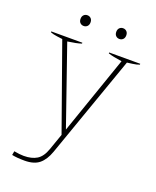

<svg xmlns="http://www.w3.org/2000/svg" viewBox="-152 -732 823 1010"><g transform="rotate(20 259.0 -227.0)"><path d="M132 -613Q132 -627 140 -635Q148 -643 160 -643Q172 -643 180 -635Q188 -627 188 -613Q188 -599 180 -591Q172 -583 160 -583Q148 -583 140 -591Q132 -599 132 -613ZM332 -613Q332 -627 340 -635Q348 -643 360 -643Q372 -643 380 -635Q388 -627 388 -613Q388 -599 380 -591Q372 -583 360 -583Q348 -583 340 -591Q332 -599 332 -613ZM508 -498V-493Q493 -487 470.5 -484Q448 -481 440 -480L238 93Q221 141 192 165Q163 189 110 189Q67 189 39 183L43 161Q75 167 97 167Q142 167 170.5 149.5Q199 132 215 86L247 -5L78 -480Q70 -481 47.5 -484Q25 -487 10 -493V-498H184V-493Q158 -484 107 -477L259 -39L411 -477Q360 -484 334 -493V-498Z"/></g></svg>

Font: Trirong Thin
Style: Regular
Weight: 250
Designer: Katatrad Team
Foundry: CadsonDemak
Version: Version 1.001